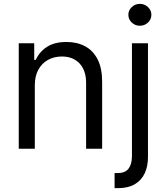

<svg xmlns="http://www.w3.org/2000/svg" viewBox="-20 -770 863 994"><path d="M160.2 -328.1V0H77.1V-545.9H157.2V-460H165Q184.1 -502 223.1 -527.3Q262.2 -552.7 324.2 -552.7Q379.4 -552.7 420.9 -530.3Q462.4 -507.8 485.6 -462.2Q508.8 -416.5 508.8 -346.7V0H425.8V-340.8Q425.8 -404.8 392.1 -441.2Q358.4 -477.5 300.3 -477.5Q260.3 -477.5 228.5 -460Q196.8 -442.4 178.5 -409.2Q160.2 -376 160.2 -328.1ZM663.1 -545.9H746.1V40Q746.6 90.3 729.2 127.2Q711.9 164.1 677.2 184.1Q642.6 204.1 589.8 204.1H573.2V126H588.9Q627.4 126 645 103.8Q662.6 81.5 663.1 40ZM704.1 -636.7Q679.7 -636.7 662.1 -653.3Q644.5 -669.9 644.5 -693.4Q644.5 -716.8 662.1 -733.4Q679.7 -750 704.1 -750Q728.5 -750 746.1 -733.4Q763.7 -716.8 763.7 -693.4Q763.7 -669.9 746.1 -653.3Q728.5 -636.7 704.1 -636.7Z"/></svg>

Font: Inter V
Style: 
Weight: 400
Designer: Rasmus Andersson
Foundry: rsms
Version: Version 4.000;git-a3f224843